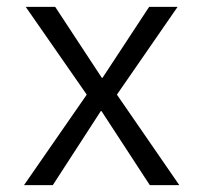

<svg xmlns="http://www.w3.org/2000/svg" viewBox="-20 -540 593 560"><path d="M141 -520 277 -313H279L415 -520H498L321 -264L503 0H417L276 -216H274L134 0H50L233 -264L55 -520Z"/></svg>

Font: Mplus 1p
Style: Regular
Weight: 400
Version: Version 1.061